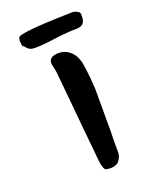

<svg xmlns="http://www.w3.org/2000/svg" viewBox="-145 -854 739 937"><g transform="rotate(-20 224.0 -385.5)"><path d="M177 -677Q115 -671 99 -676Q84 -681 72 -697Q67 -705 65 -699Q56 -728 63 -748Q71 -769 342 -775Q347 -776 358 -774Q369 -772 378.5 -765Q388 -758 386 -743Q388 -692 341 -692Q317 -692 290 -690Q263 -688 232 -684ZM264 4Q252 4 241 1Q234 -1 229.5 -14.5Q225 -28 223 -42Q207 -201 181 -480Q179 -495 178 -507Q177 -519 176 -529Q175 -534 174 -540Q173 -546 171 -554Q167 -567 167 -577Q167 -600 193 -608Q204 -611 217 -611Q265 -611 295 -567Q309 -540 312 -521Q319 -475 322 -441Q325 -407 326 -384V-164Q325 -145 325 -118Q325 -91 325 -54Q325 -41 317.5 -26.5Q310 -12 300 -5Q285 4 264 4Z"/></g></svg>

Font: Mansalva
Style: Regular
Weight: 400
Designer: Carolina Short
Foundry: Carolina Short
Version: Version 2.112; ttfautohint (v1.8.4.7-5d5b)